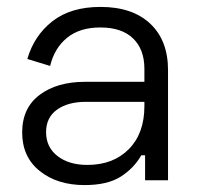

<svg xmlns="http://www.w3.org/2000/svg" viewBox="-20 -521 575 555"><path d="M59 -350.5Q78.4 -417.8 131.3 -459.4Q184.3 -501 270.6 -501Q362.7 -501 414.2 -452.6Q465.7 -404.2 465.7 -318.4V0H399.4V-72.2H388.5Q366.6 -34.1 328.5 -10.1Q290.3 14 224.5 14Q145.5 14 94.8 -26.7Q44.1 -67.3 44.1 -138.2Q44.1 -208.9 94.5 -246.7Q144.8 -284.5 225.6 -284.5H397.4V-322.2Q397.4 -378.2 364.7 -409.9Q331.9 -441.6 270.1 -441.6Q210.3 -441.6 173.8 -411.7Q137.2 -381.8 124.9 -330.4ZM113.2 -139Q113.2 -95.7 146.1 -70Q179 -44.3 232.6 -44.3Q307.2 -44.3 352.3 -89.8Q397.4 -135.3 397.4 -214.3V-226.6H227.7Q176.4 -226.6 144.8 -204Q113.2 -181.4 113.2 -139Z"/></svg>

Font: Space Grotesk Variable
Style: Regular
Weight: 400
Designer: Florian Karsten (Space Grotesk), Colophon Foundry (Space Mono)
Foundry: Florian Karsten
Version: Version 1.106